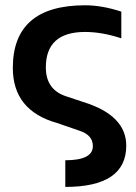

<svg xmlns="http://www.w3.org/2000/svg" viewBox="-20 -533 522 738"><path d="M446.3 -385.7Q372.1 -410.2 307.1 -410.2Q156.2 -410.2 156.2 -273.9Q156.2 -189.5 231.9 -163.6L299.3 -141.1Q465.3 -90.3 465.3 26.9Q465.3 185.5 231 185.5V83Q336.9 83 336.9 28.8Q336.9 -13.2 287.6 -29.8L199.7 -60.1Q29.3 -107.9 29.3 -272Q29.3 -512.7 307.1 -512.7Q372.1 -512.7 446.3 -488.3Z"/></svg>

Font: Voltera
Style: Bold
Weight: 700
Designer: Bernd Montag
Version: Version 1.301